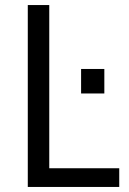

<svg xmlns="http://www.w3.org/2000/svg" viewBox="-20 -740 512 760"><path d="M175 -720V-74H452V0H90V-720ZM301 -370V-467H393V-370Z"/></svg>

Font: Carrois Gothic SC
Style: Regular
Weight: 400
Designer: Ralph du Carrois
Foundry: Ralph du Carrois
Version: Version 1.001